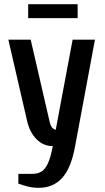

<svg xmlns="http://www.w3.org/2000/svg" viewBox="-20 -690 505 920"><path d="M165 210Q138 210 112.5 203.5Q87 197 68 190V143H135Q160 143 178 132.5Q196 122 209.5 93Q223 64 233 10Q187 10 154.5 -23.5Q122 -57 110 -110L20 -500H127L217 -110Q223 -83 233 -75.5Q243 -68 247 -68L328 -500H435L340 10Q321 115 278 162.5Q235 210 165 210ZM115 -603V-670H352V-603Z"/></svg>

Font: Cuprum SemiBold
Style: Regular
Weight: 600
Designer: Jovanny Lemonad
Foundry: Jovanny Lemonad
Version: Version 3.000